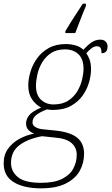

<svg xmlns="http://www.w3.org/2000/svg" viewBox="-60 -786 612 1046"><path d="M296 -616Q308 -637 325.5 -664.5Q343 -692 361 -719.5Q379 -747 391 -766H408V-753Q394 -721 379 -681.5Q364 -642 350 -606H296ZM163 240Q70 240 15 206.5Q-40 173 -40 104Q-40 57 -16 24Q8 -9 45.5 -29.5Q83 -50 126 -58Q106 -66 94 -79Q82 -92 82 -114Q82 -136 98.5 -157.5Q115 -179 164 -200Q135 -215 114.5 -245Q94 -275 94 -320Q94 -355 105.5 -394Q117 -433 141.5 -467.5Q166 -502 205 -524Q244 -546 298 -546Q326 -546 352 -538.5Q378 -531 394 -515Q419 -542 440 -556Q461 -570 487 -570Q505 -570 515.5 -559.5Q526 -549 526 -533Q526 -496 493 -496Q493 -518 487 -526Q481 -534 468 -534Q454 -534 440 -524Q426 -514 410 -496Q420 -483 428 -461.5Q436 -440 436 -408Q436 -377 425.5 -339Q415 -301 391 -266.5Q367 -232 327 -209.5Q287 -187 227 -187Q220 -187 211.5 -188Q203 -189 196 -190Q158 -176 137.5 -159.5Q117 -143 117 -119Q117 -103 133.5 -93.5Q150 -84 171 -82L249 -74Q326 -65 362 -34.5Q398 -4 398 52Q398 102 374.5 144.5Q351 187 299 213.5Q247 240 163 240ZM232 -217Q280 -217 312 -238Q344 -259 362 -290Q380 -321 387.5 -354Q395 -387 395 -411Q395 -465 367 -491Q339 -517 294 -517Q248 -517 217.5 -496.5Q187 -476 169 -445Q151 -414 143.5 -380Q136 -346 136 -319Q136 -268 163.5 -242.5Q191 -217 232 -217ZM163 210Q236 210 278.5 188.5Q321 167 339.5 132Q358 97 358 58Q358 18 330 -6.5Q302 -31 244 -36L169 -44Q90 -29 45 5.5Q0 40 0 102Q0 148 37.5 179Q75 210 163 210Z"/></svg>

Font: Noto Serif ExtraLight
Style: Italic
Weight: 200
Italic angle: -12°
Designer: Monotype Design Team
Foundry: Monotype Imaging Inc.
Version: Version 2.014; ttfautohint (v1.8.4.7-5d5b)